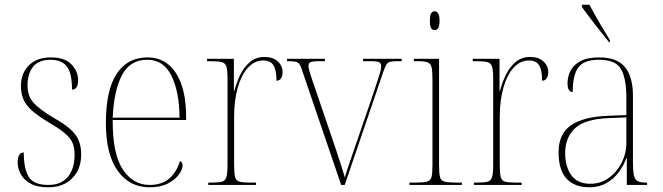

<svg xmlns="http://www.w3.org/2000/svg" viewBox="-20 -786 2817 816"><path d="M186 10Q136 10 107.5 -7Q79 -24 67 -48Q55 -72 55 -95Q55 -138 81 -138Q81 -69 102 -34.5Q123 0 186 0Q240 0 268.5 -34.5Q297 -69 297 -129Q297 -155 290 -174.5Q283 -194 263 -213Q243 -232 205 -255Q157 -283 127 -306.5Q97 -330 83 -356.5Q69 -383 69 -421Q69 -475 103 -508.5Q137 -542 196 -542Q256 -542 284 -512Q312 -482 312 -446Q312 -405 286 -405Q286 -477 263.5 -504.5Q241 -532 195 -532Q144 -532 120.5 -502.5Q97 -473 97 -423Q97 -375 126 -345.5Q155 -316 212 -283Q273 -249 299 -215.5Q325 -182 325 -130Q325 -66 286.5 -28Q248 10 186 10Z M616 10Q530 10 480 -60.5Q430 -131 430 -262Q430 -403 476 -472.5Q522 -542 607 -542Q685 -542 728 -475Q771 -408 771 -290V-276H459Q458 -133 501.5 -66.5Q545 0 616 0Q668 0 699.5 -27.5Q731 -55 745 -102Q756 -96 756 -83Q756 -66 740 -44Q724 -22 693 -6Q662 10 616 10ZM743 -286Q742 -397 708.5 -464.5Q675 -532 606 -532Q532 -532 498 -466Q464 -400 459 -286Z M865 0V-10H880Q910 -10 924 -14Q938 -18 942.5 -34.5Q947 -51 947 -87V-451Q947 -486 942.5 -502Q938 -518 922.5 -522Q907 -526 872 -526H860V-536H974V-400H976Q985 -435 1001 -468Q1017 -501 1042.5 -522.5Q1068 -544 1104 -544Q1140 -544 1160.5 -525Q1181 -506 1181 -479Q1181 -464 1174.5 -453.5Q1168 -443 1155 -443Q1155 -489 1142 -509Q1129 -529 1099 -529Q1062 -529 1034 -498.5Q1006 -468 990.5 -413.5Q975 -359 975 -289V-87Q975 -51 979 -34.5Q983 -18 997.5 -14Q1012 -10 1042 -10H1068V0Z M1267 -478Q1260 -501 1254 -511Q1248 -521 1236.5 -523.5Q1225 -526 1200 -526V-536H1361V-526H1337Q1308 -526 1299.5 -521.5Q1291 -517 1291 -506Q1291 -494 1300 -467Q1309 -440 1317 -417L1390 -203Q1400 -174 1410.5 -142Q1421 -110 1430.5 -81Q1440 -52 1445 -32Q1451 -52 1465.5 -94Q1480 -136 1505 -209L1562 -375Q1580 -430 1590 -460Q1600 -490 1600 -505Q1600 -516 1592.5 -521Q1585 -526 1554 -526H1523V-536H1687V-526H1671Q1650 -526 1639 -523.5Q1628 -521 1622 -511Q1616 -501 1608 -478L1445 0H1430Z M1827 -658Q1818 -658 1812.5 -666Q1807 -674 1807 -698Q1807 -721 1812.5 -729.5Q1818 -738 1827 -738Q1836 -738 1842 -729.5Q1848 -721 1848 -698Q1848 -674 1842 -666Q1836 -658 1827 -658ZM1720 0V-10H1745Q1779 -10 1794.5 -14Q1810 -18 1814 -34Q1818 -50 1818 -85V-448Q1818 -484 1814 -500.5Q1810 -517 1796 -521.5Q1782 -526 1753 -526H1739V-536H1846V-85Q1846 -50 1850 -34Q1854 -18 1869.5 -14Q1885 -10 1919 -10H1943V0Z M1994 0V-10H2009Q2039 -10 2053 -14Q2067 -18 2071.5 -34.5Q2076 -51 2076 -87V-451Q2076 -486 2071.5 -502Q2067 -518 2051.5 -522Q2036 -526 2001 -526H1989V-536H2103V-400H2105Q2114 -435 2130 -468Q2146 -501 2171.5 -522.5Q2197 -544 2233 -544Q2269 -544 2289.5 -525Q2310 -506 2310 -479Q2310 -464 2303.5 -453.5Q2297 -443 2284 -443Q2284 -489 2271 -509Q2258 -529 2228 -529Q2191 -529 2163 -498.5Q2135 -468 2119.5 -413.5Q2104 -359 2104 -289V-87Q2104 -51 2108 -34.5Q2112 -18 2126.5 -14Q2141 -10 2171 -10H2197V0Z M2485 10Q2422 10 2388 -26.5Q2354 -63 2354 -139Q2354 -217 2406.5 -253.5Q2459 -290 2567 -294L2642 -297V-371Q2642 -452 2619.5 -492Q2597 -532 2526 -532Q2461 -532 2437.5 -499Q2414 -466 2414 -395Q2392 -395 2392 -432Q2392 -460 2404.5 -485Q2417 -510 2446.5 -526Q2476 -542 2527 -542Q2603 -542 2636.5 -500.5Q2670 -459 2670 -379V-97Q2670 -60 2674 -41.5Q2678 -23 2689.5 -16.5Q2701 -10 2725 -10H2730V0H2644V-114H2642Q2631 -83 2610 -54.5Q2589 -26 2557.5 -8Q2526 10 2485 10ZM2489 -5Q2533 -5 2567.5 -30Q2602 -55 2622 -94.5Q2642 -134 2642 -178V-287L2566 -284Q2465 -280 2423.5 -240.5Q2382 -201 2382 -136Q2382 -78 2408 -41.5Q2434 -5 2489 -5ZM2569 -606Q2551 -629 2528.5 -657Q2506 -685 2486 -712Q2466 -739 2453 -756V-766H2485Q2503 -732 2526.5 -691.5Q2550 -651 2572 -616V-606Z"/></svg>

Font: Noto Serif Display SemiCondensed Thin
Style: Regular
Weight: 100
Width: 4
Designer: Monotype Design Team
Foundry: Monotype Imaging Inc.
Version: Version 2.009